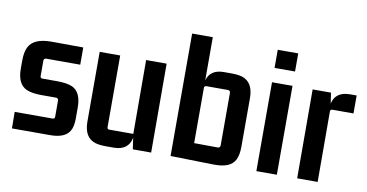

<svg xmlns="http://www.w3.org/2000/svg" viewBox="-67 -834 1945 1018"><g transform="rotate(10 905.0 -325.0)"><path d="M246.1 2Q334 2 355.5 -51.8Q364.3 -75.2 364.3 -109.4V-168Q364.3 -250 314.5 -273.4Q284.2 -286.1 232.4 -286.1H153.3Q141.6 -286.1 141.6 -297.9V-382.8Q143.6 -392.6 153.3 -393.6H337.9V-486.3L166 -487.3Q69.3 -487.3 43.9 -432.6Q31.2 -405.3 31.2 -361.3V-318.4Q31.2 -234.4 83 -211.9Q112.3 -199.2 163.1 -199.2H243.2Q253.9 -197.3 254.9 -187.5V-98.6Q254.9 -86.9 243.2 -86.9H39.1L40 2Z M590.8 8.8Q668 7.8 681.6 -60.5L690.4 0H789.1L788.1 -478.5H677.7L678.7 -81.1H549.8Q538.1 -81.1 538.1 -92.8V-478.5H427.7V-103.5Q427.7 -17.6 489.3 2Q512.7 8.8 545.9 8.8Z M1123 4.9Q1217.8 7.8 1242.2 -43.9Q1254.9 -70.3 1254.9 -113.3V-375Q1254.9 -460.9 1193.4 -480.5Q1169.9 -487.3 1136.7 -487.3H1092.8Q1021.5 -486.3 1004.9 -426.8V-659.2H893.6V0ZM1004.9 -385.7Q1004.9 -397.5 1016.6 -397.5H1133.8Q1144.5 -395.5 1145.5 -385.7V-99.6Q1143.6 -88.9 1133.8 -87.9L1004.9 -88.9Z M1465.8 0V-478.5H1355.5V0ZM1465.8 -555.7V-653.3H1355.5V-555.7Z M1772.5 -487.3Q1695.3 -486.3 1681.6 -420.9L1672.9 -478.5H1574.2L1575.2 0H1685.5L1684.6 -378.9Q1684.6 -390.6 1696.3 -390.6H1809.6V-487.3Z"/></g></svg>

Font: Gemunu Libre
Style: Bold
Weight: 700
Designer: Pushpananda Ekanayake, Sol Matas, Kosala Senevirathne
Foundry: Mooniak
Version: Version 1.001